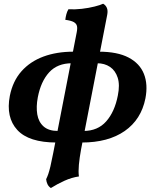

<svg xmlns="http://www.w3.org/2000/svg" viewBox="-20 -737 813 1005"><path d="M246.3 247.2Q234.6 239.6 228.8 227.7Q223 215.8 221.5 201Q227.6 188.6 232.6 174.4Q237.5 160.2 243.8 134.4Q250 108.6 258.6 63.8L381.4 -567Q385.8 -588.4 382.8 -601Q379.7 -613.7 366 -621.5Q352.2 -629.2 321.8 -633.3Q323.4 -647.4 327.2 -661.9Q331 -676.4 338.1 -688.6Q371.3 -686.6 407.9 -690.8Q444.5 -695 475.1 -702.8Q505.8 -710.5 519.8 -717.5Q533 -710.3 539.3 -695.9Q545.6 -681.6 541.1 -658.9L404.2 45.6Q396.2 89.6 392.9 125.6Q389.6 161.6 393.1 186.6Q355.6 191.9 317.7 209Q279.9 226.1 246.3 247.2ZM275.9 9Q130.7 9 70.4 -56.9Q10 -122.8 31.5 -235.5Q47 -312.8 92.5 -364Q138 -415.2 207.4 -440.9Q276.9 -466.5 363.9 -466.5L356.3 -405.9Q280.7 -405.9 237.3 -358.4Q193.9 -310.8 177.9 -227.8Q168.5 -178.2 175.1 -138.3Q181.8 -98.5 208.3 -75Q234.9 -51.5 283.5 -51.5ZM407.7 9 416.9 -51.5Q491.5 -51.5 535.8 -101.6Q580.2 -151.7 596.7 -236.6Q608.2 -292.6 596.1 -330.2Q584 -367.8 555.7 -386.9Q527.4 -405.9 488.1 -405.9L497.3 -466.5Q594.7 -466.5 653.2 -435.7Q711.6 -405 733.4 -350Q755.2 -295 741.2 -222Q719.1 -111.3 632.6 -51.1Q546.1 9 407.7 9Z"/></svg>

Font: Vollkorn
Style: Italic
Weight: 400
Italic angle: -11°
Designer: Friedrich Althausen
Foundry: Friedrich Althausen
Version: Version 5.001